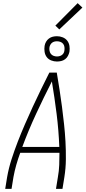

<svg xmlns="http://www.w3.org/2000/svg" viewBox="-20 -1194 541 1214"><path d="M13 0 25 -74Q35 -131 53 -187Q71 -243 92.5 -298.5Q114 -354 138 -409Q162 -464 187 -518.5Q212 -573 238.5 -627Q265 -681 292 -735H339Q348 -681 356.5 -627Q365 -573 372 -518.5Q379 -464 385 -409Q391 -354 394 -298.5Q397 -243 396.5 -186.5Q396 -130 387 -74L375 0H334L346 -74Q353 -112 354.5 -151Q356 -190 356 -228H108Q94 -190 83 -151.5Q72 -113 65 -74L53 0ZM355 -265Q351 -370 338 -473.5Q325 -577 308 -679Q256 -577 208 -473.5Q160 -370 121 -265ZM340 -805Q321 -805 303.5 -812Q286 -819 275.5 -833Q265 -847 262 -866Q259 -885 262 -904Q264 -917 271 -929.5Q278 -942 289.5 -950.5Q301 -959 314 -962Q327 -965 340 -965Q359 -965 376.5 -958Q394 -951 405 -937Q416 -923 419 -904Q422 -885 419 -866Q416 -853 409.5 -840.5Q403 -828 391.5 -819.5Q380 -811 366.5 -808Q353 -805 340 -805ZM340 -837Q348 -837 356 -839Q364 -841 371 -846Q378 -851 382 -858Q386 -865 387 -873Q389 -885 387.5 -896.5Q386 -908 379.5 -916.5Q373 -925 362.5 -929Q352 -933 340 -933Q332 -933 324 -931Q316 -929 309.5 -924Q303 -919 299 -912Q295 -905 293 -897Q291 -885 293 -873.5Q295 -862 301.5 -853.5Q308 -845 318.5 -841Q329 -837 340 -837ZM355 -1008 330 -1032 471 -1174 501 -1146Z"/></svg>

Font: Iosevka Curly XLtObl
Style: Regular
Weight: 200
Italic angle: -9°
Monospace: yes
Designer: Belleve Invis
Foundry: Belleve Invis
Version: Version 11.1.0; ttfautohint (v1.8.3)